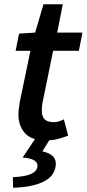

<svg xmlns="http://www.w3.org/2000/svg" viewBox="-20 -643 405 896"><path d="M194 12Q125 12 95.5 -22.5Q66 -57 66 -108Q66 -123 68 -137Q70 -151 72 -166L122 -406H53L69 -486L144 -491L183 -623H273L247 -491H365L348 -406H228L178 -162Q175 -144 175 -127Q175 -100 188 -86.5Q201 -73 232 -73Q245 -73 256.5 -77Q268 -81 278 -86L298 -10Q280 -3 254 4.5Q228 12 194 12ZM41 233 40 184Q99 181 125.5 168.5Q152 156 155 134Q156 117 141.5 106.5Q127 96 86 92L149 -3H219L178 63Q214 72 228.5 88Q243 104 240 131Q234 180 181.5 205.5Q129 231 41 233Z"/></svg>

Font: Source Sans Pro SemiBold
Style: Italic
Weight: 600
Italic angle: -11°
Designer: Paul D. Hunt
Foundry: Adobe Systems Incorporated
Version: Version 1.095;hotconv 1.0.109;makeotfexe 2.5.65596